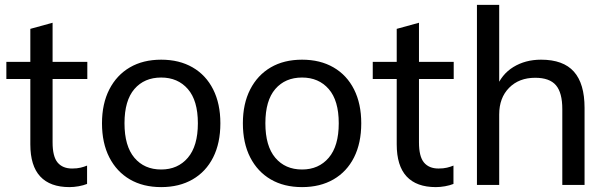

<svg xmlns="http://www.w3.org/2000/svg" viewBox="-20 -756 2483 785"><path d="M264 9Q185 9 144.5 -34.5Q104 -78 104 -166V-433H6V-503H104V-638L195 -663V-503H337V-433H195V-174Q195 -116 215.5 -91.5Q236 -67 275 -67Q295 -67 309.5 -70.5Q324 -74 336 -79V-4Q321 2 301.5 5.5Q282 9 264 9Z M639 9Q565 9 511 -22.5Q457 -54 427 -112.5Q397 -171 397 -252Q397 -332 427 -390.5Q457 -449 511 -480.5Q565 -512 639 -512Q713 -512 767.5 -480.5Q822 -449 851.5 -390.5Q881 -332 881 -252Q881 -171 851.5 -112.5Q822 -54 767.5 -22.5Q713 9 639 9ZM639 -63Q707 -63 748 -111Q789 -159 789 -252Q789 -345 748 -392Q707 -439 639 -439Q570 -439 529.5 -392Q489 -345 489 -252Q489 -159 529.5 -111Q570 -63 639 -63Z M1215 9Q1141 9 1087 -22.5Q1033 -54 1003 -112.5Q973 -171 973 -252Q973 -332 1003 -390.5Q1033 -449 1087 -480.5Q1141 -512 1215 -512Q1289 -512 1343.5 -480.5Q1398 -449 1427.5 -390.5Q1457 -332 1457 -252Q1457 -171 1427.5 -112.5Q1398 -54 1343.5 -22.5Q1289 9 1215 9ZM1215 -63Q1283 -63 1324 -111Q1365 -159 1365 -252Q1365 -345 1324 -392Q1283 -439 1215 -439Q1146 -439 1105.5 -392Q1065 -345 1065 -252Q1065 -159 1105.5 -111Q1146 -63 1215 -63Z M1762 9Q1683 9 1642.5 -34.5Q1602 -78 1602 -166V-433H1504V-503H1602V-638L1693 -663V-503H1835V-433H1693V-174Q1693 -116 1713.5 -91.5Q1734 -67 1773 -67Q1793 -67 1807.5 -70.5Q1822 -74 1834 -79V-4Q1819 2 1799.5 5.5Q1780 9 1762 9Z M1930 0V-736H2021V-394H2008Q2030 -452 2079 -482Q2128 -512 2192 -512Q2283 -512 2326.5 -463Q2370 -414 2370 -315V0H2279V-310Q2279 -377 2253 -407.5Q2227 -438 2168 -438Q2102 -438 2061.5 -397Q2021 -356 2021 -288V0Z"/></svg>

Font: Mulish Medium
Style: Regular
Weight: 500
Designer: Vernon Adams
Foundry: Vernon Adams
Version: Version 3.603; ttfautohint (v1.8.3)